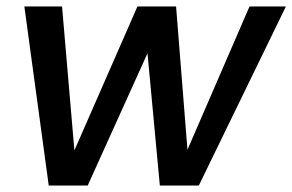

<svg xmlns="http://www.w3.org/2000/svg" viewBox="-20 -571 900 591"><path d="M55 -551H171L209 -108L403 -551H522L557 -110L748 -551H860L592 0H472L434 -407L250 0H130Z"/></svg>

Font: SVN-Poppins Medium
Style: Italic
Weight: 500
Italic angle: -10°
Designer: Ninad Kale (Devanagari), Jonny Pinhorn (Latin)
Foundry: Indian Type Foundry
Version: Version 3.002 2017; ttfautohint (v1.8.3)